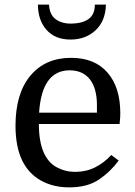

<svg xmlns="http://www.w3.org/2000/svg" viewBox="-20 -800 584 830"><path d="M497 -264H148Q148 -191 168 -143Q188 -97 225 -77Q262 -57 305 -57Q352 -57 391 -76.5Q430 -96 461 -130L493 -106Q458 -58 408 -24Q358 10 279 10Q210 10 157 -19.5Q104 -49 76 -106Q61 -137 54 -175Q47 -213 47 -256Q47 -396 111.5 -473Q176 -550 287 -550Q389 -550 444.5 -486.5Q500 -423 500 -311Q500 -301 499.5 -292.5Q499 -284 497 -264ZM281 -496Q161 -496 149 -313H399V-346Q399 -418 368.5 -457Q338 -496 281 -496ZM438 -780H390Q390 -737 362.5 -717.5Q335 -698 285 -698Q246 -698 220 -717.5Q194 -737 192 -780H144Q144 -713 181 -671Q218 -629 285 -629Q350 -629 393 -669Q436 -709 438 -780Z"/></svg>

Font: Domine
Style: Regular
Weight: 400
Designer: Pablo Impallari, Rodrigo Fuenzalida, Brenda Gallo
Foundry: Pablo Impallari, Rodrigo Fuenzalida, Brenda Gallo
Version: Version 2.000;September 19, 2022;FontCreator 14.0.0.2877 64-